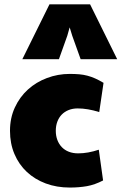

<svg xmlns="http://www.w3.org/2000/svg" viewBox="-20 -844 552 872"><path d="M204.6 -824.2H389.2L512.2 -575.2H346.2L308.1 -681.6L296.4 -719.7L285.6 -681.6L247.6 -575.2H81.5ZM430.7 -335Q377.9 -351.6 333 -351.6Q310.1 -351.6 291.7 -344.2Q273.4 -336.9 260.5 -323.7Q247.6 -310.5 240.5 -291.7Q233.4 -272.9 233.4 -250Q233.4 -227.1 240.5 -208.3Q247.6 -189.5 260.7 -175.8Q273.9 -162.1 292.7 -154.8Q311.5 -147.5 335 -147.5Q379.4 -147.5 428.7 -164.1L448.2 -24.4Q410.6 -4.9 374.8 1.5Q338.9 7.8 296.9 7.8Q237.8 7.8 188 -10.7Q138.2 -29.3 102.1 -63Q65.9 -96.7 45.7 -144.3Q25.4 -191.9 25.4 -250Q25.4 -308.1 47.4 -355.7Q69.3 -403.3 106.7 -437.3Q144 -471.2 193.4 -489.7Q242.7 -508.3 296.9 -508.3Q320.8 -508.3 340.1 -506.6Q359.4 -504.9 377 -500.2Q394.5 -495.6 412.1 -487.8Q429.7 -480 450.2 -467.8Z"/></svg>

Font: Paytone One
Style: Regular
Weight: 400
Designer: vernon adams
Foundry: vernon adams
Version: 1.000